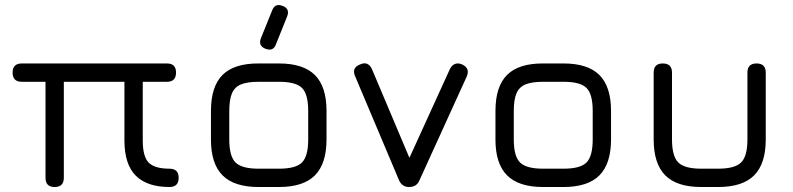

<svg xmlns="http://www.w3.org/2000/svg" viewBox="-20 -750 3182 770"><path d="M30.5 -459Q30.5 -495.5 67.5 -495.5H649.5Q686 -495.5 686 -459Q686 -422 649.5 -422H552.5V-187Q552.5 -121 577 -97.2Q601.5 -73.5 659.5 -73.5Q677 -73.5 686.8 -64.8Q696.5 -56 696.5 -37Q696.5 0 659.5 0Q570 0 524.5 -45.5Q479 -91 479 -187V-422H236V-37Q236 0 199 0Q162.5 0 162.5 -37V-422H67.5Q30.5 -422 30.5 -459Z M1044.5 -554.5Q1014.5 -566.5 1026.5 -597L1071.5 -708.5Q1083.5 -739 1114 -726Q1143.5 -715 1131.5 -684L1086.5 -572Q1076 -542.5 1044.5 -554.5ZM1017 0Q919.5 0 872.8 -46.5Q826 -93 826 -190V-305Q826 -403.5 872.8 -449.8Q919.5 -496 1017 -495.5H1099Q1196.5 -495.5 1243 -449Q1289.5 -402.5 1289.5 -305V-191Q1289.5 -93.5 1243 -46.8Q1196.5 0 1099 0ZM899.5 -190Q899.5 -123.5 924.5 -98.5Q949.5 -73.5 1017 -73.5H1099Q1166.5 -73.5 1191.2 -98.5Q1216 -123.5 1216 -191V-305Q1216 -372.5 1191.2 -397.2Q1166.5 -422 1099 -422H1017Q972 -422 946.5 -411.5Q921 -401 910.2 -375.5Q899.5 -350 899.5 -305Z M1662.5 -27.5Q1656.5 -13 1646 -6.5Q1635.5 0 1620 0Q1591.5 0 1579.5 -29L1404.5 -443.5Q1389 -478 1424 -491.5Q1456.5 -506.5 1472 -472L1639.5 -75.5H1603L1784.5 -473.5Q1792 -488.5 1804.8 -493.5Q1817.5 -498.5 1833.5 -491.5Q1866.5 -476 1851.5 -442.5Z M2158 0Q2060.5 0 2013.8 -46.5Q1967 -93 1967 -190V-305Q1967 -403.5 2013.8 -449.8Q2060.5 -496 2158 -495.5H2240Q2337.5 -495.5 2384 -449Q2430.5 -402.5 2430.5 -305V-191Q2430.5 -93.5 2384 -46.8Q2337.5 0 2240 0ZM2040.5 -190Q2040.5 -123.5 2065.5 -98.5Q2090.5 -73.5 2158 -73.5H2240Q2307.5 -73.5 2332.2 -98.5Q2357 -123.5 2357 -191V-305Q2357 -372.5 2332.2 -397.2Q2307.5 -422 2240 -422H2158Q2113 -422 2087.5 -411.5Q2062 -401 2051.2 -375.5Q2040.5 -350 2040.5 -305Z M2601.5 -191V-459Q2601.5 -495.5 2638 -495.5Q2675 -495.5 2675 -459V-191Q2675 -123.5 2700.2 -98.5Q2725.5 -73.5 2792 -73.5H2860Q2927 -73.5 2952.2 -98.5Q2977.5 -123.5 2977.5 -191V-459Q2977.5 -495.5 3014 -495.5Q3051 -495.5 3051 -459V-191Q3051 -93.5 3004.5 -46.8Q2958 0 2860 0H2792Q2694.5 0 2648 -46.8Q2601.5 -93.5 2601.5 -191Z"/></svg>

Font: Jura Light SemiBold
Style: Regular
Weight: 600
Version: Version 5.106